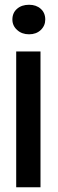

<svg xmlns="http://www.w3.org/2000/svg" viewBox="-20 -573 243 806"><path d="M48 213V-357H150V213ZM102 -553Q132 -553 151 -536Q170 -519 170 -491Q170 -465 151 -447Q132 -429 102 -429Q72 -429 52 -447Q32 -465 32 -491Q32 -519 51.5 -536Q71 -553 102 -553Z"/></svg>

Font: Reem Kufi Medium
Style: Regular
Weight: 500
Designer: Khaled Hosny
Version: Version 1.001